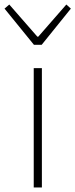

<svg xmlns="http://www.w3.org/2000/svg" viewBox="-44 -828 333 848"><path d="M105 0H141V-527H105ZM106 -630H140L269 -790L249 -808L125 -666H121L-3 -808L-24 -790Z"/></svg>

Font: Genne Gothic ExtraLight
Style: Regular
Weight: 250
Designer: Ryoko NISHIZUKA (kana & ideographs); Paul D. Hunt (Latin, Greek & Cyrillic); Wenlong ZHANG (bopomofo); Sandoll Communica
Foundry: Adobe Systems Incorporated
Version: Version 1.004;PS 1.004;hotconv 16.6.51;makeotf.lib2.5.65220